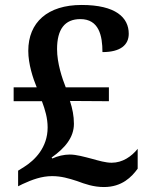

<svg xmlns="http://www.w3.org/2000/svg" viewBox="-20 -744 603 774"><path d="M399 10C472 10 511 -31 535 -64V-144C510 -113 474 -88 430 -88C406 -88 379 -96 350 -104C319 -112 288 -121 261 -121C238 -121 212 -115 191 -105L188 -109C242 -147 278 -190 278 -245C278 -277 272 -306 262 -337L419 -336V-392H245C231 -427 210 -489 210 -546C210 -626 241 -667 304 -667C379 -667 393 -600 393 -534C466 -534 499 -563 499 -608C499 -673 447 -724 309 -724C172 -724 94 -654 94 -539C94 -486 113 -428 128 -392H35V-336H149C162 -301 172 -268 172 -230C172 -149 120 -98 77 -71L53 -56V7L71 -2C110 -20 148 -34 190 -34C227 -34 257 -25 291 -14C323 -2 357 10 399 10Z"/></svg>

Font: Noto Serif Devanagari SemiBold
Style: Regular
Weight: 600
Designer: Universal Thirst, Indian Type Foundry and the Monotype Design Team
Foundry: Monotype Imaging Inc.
Version: Version 2.004